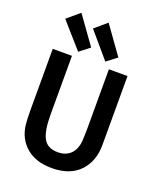

<svg xmlns="http://www.w3.org/2000/svg" viewBox="-175 -1088 1040 1221"><g transform="rotate(20 345.5 -477.5)"><path d="M575 -230Q575 -118 509 -49.5Q443 19 321 19Q214 19 149 -36Q84 -91 73 -183Q69 -223 69 -278V-696H199V-296Q199 -188 226 -138.5Q253 -89 324 -89Q375 -89 407.5 -119Q440 -149 446 -207Q449 -249 449 -297V-696H575ZM265 -905 346 -974 480 -787 411 -734ZM78 -903 162 -974 296 -787 227 -734Z"/></g></svg>

Font: Repo
Style: DemiBold
Weight: 600
Designer: Stefan Peev
Foundry: Context Ltd
Version: Version 001.000